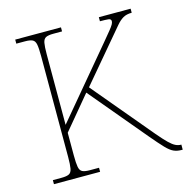

<svg xmlns="http://www.w3.org/2000/svg" viewBox="-105 -815 896 916"><g transform="rotate(-15 343.0 -357.0)"><path d="M50 0V-20H93Q118 -20 130 -26Q142 -32 145.5 -51Q149 -70 149 -108V-606Q149 -645 145.5 -663.5Q142 -682 130 -688Q118 -694 93 -694H50V-714H276V-694H233Q208 -694 196 -688Q184 -682 180.5 -663.5Q177 -645 177 -606V-259L457 -593Q482 -623 495 -639Q508 -655 513 -664Q518 -673 518 -680Q518 -691 504.5 -692.5Q491 -694 463 -694V-714H620V-694Q594 -694 577 -684Q560 -674 543.5 -654.5Q527 -635 500 -603L331 -403L580 -106Q608 -73 626 -55.5Q644 -38 657.5 -31.5Q671 -25 684 -25H686V0H680Q659 0 642 -7.5Q625 -15 603.5 -37.5Q582 -60 545 -104L312 -382L177 -220V-108Q177 -70 180.5 -51Q184 -32 196 -26Q208 -20 233 -20H278V0Z"/></g></svg>

Font: Noto Serif Telugu Thin
Style: Regular
Weight: 100
Designer: Jelle Bosma - Monotype Design Team
Foundry: Monotype Imaging Inc.
Version: Version 2.005; ttfautohint (v1.8.4.7-5d5b)